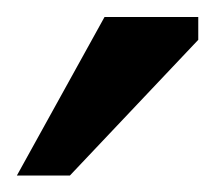

<svg xmlns="http://www.w3.org/2000/svg" viewBox="-51 -785 257 230"><path d="M74.2 -764.6H186.5V-737.3L32.7 -574.7H-30.8Z"/></svg>

Font: Arian AMU Serif
Style: Bold
Weight: 700
Designer: Ruben Hakobyan (Tarumian)
Foundry: Ruben Hakobyan (Tarumian)
Version: Version 1.002